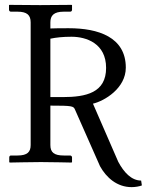

<svg xmlns="http://www.w3.org/2000/svg" viewBox="-20 -666 604 789"><path d="M497 -388C497 -514 383 -550 263 -550C231 -550 208 -550 187 -549V-574C187 -602 201 -618 242 -618H268C273 -618 276 -621 276 -626V-645L274 -646C274 -646 181 -645 145 -645C106 -645 19 -646 19 -646L17 -645V-626C17 -621 21 -618 25 -618H52C91 -618 106 -604 106 -574V-70C106 -42 93 -27 52 -27H25C21 -27 18 -24 18 -19V0L20 2C20 2 113 0 148 0C188 0 274 2 274 2L276 0V-19C276 -24 272 -27 268 -27H242C202 -27 187 -40 187 -70V-232C277 -232 282 -230 288 -216L391 17C417 64 461 103 521 103C536 103 553 100 563 96L560 76C520 76 489 42 466 -1L362 -240C409 -251 497 -303 497 -388ZM416 -387C416 -285 334 -267 237 -267H187V-507C211 -512 238 -515 274 -515C334 -515 416 -488 416 -387Z"/></svg>

Font: Libertinus Math
Style: Regular
Weight: 400
Designer: Philipp H. Poll, Khaled Hosny
Foundry: Caleb Maclennan
Version: Version 7.050;RELEASE